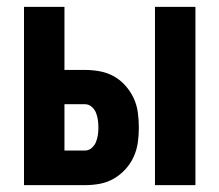

<svg xmlns="http://www.w3.org/2000/svg" viewBox="-20 -540 640 560"><path d="M432 0V-520H550V0ZM50 0V-520H168V-336H228Q250 -336 271.5 -332Q293 -328 312 -317.5Q331 -307 346 -290Q361 -273 370 -253.5Q379 -234 382 -212Q385 -190 385 -168Q385 -146 382 -124.5Q379 -103 370 -83Q361 -63 346 -46.5Q331 -30 312 -19Q293 -8 271.5 -4Q250 0 228 0ZM168 -101H228Q239 -101 247.5 -108.5Q256 -116 260 -126Q264 -136 265.5 -146.5Q267 -157 267 -168Q267 -179 265.5 -190Q264 -201 260 -211Q256 -221 247.5 -228.5Q239 -236 228 -236H168Z"/></svg>

Font: Iosevka SS04 Extended
Style: Bold
Weight: 700
Width: 7
Monospace: yes
Designer: Belleve Invis
Foundry: Belleve Invis
Version: Version 19.0.0; ttfautohint (v1.8.4)